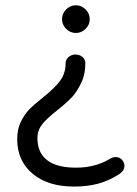

<svg xmlns="http://www.w3.org/2000/svg" viewBox="-20 -516 517 724"><path d="M258.8 187.5Q308.6 187.5 348.6 177Q388.7 166.5 428.2 141.6Q449.2 127.9 449.2 109.4Q449.2 96.2 439 85.4Q429.2 76.2 416 76.2Q406.2 76.2 394 83Q354.5 107.4 301.3 114.3Q284.2 116.2 266.6 116.2Q153.3 116.2 127.9 46.9Q121.1 27.8 121.1 3.9Q121.1 -23.9 138.7 -46.9Q155.3 -68.4 195.8 -100.1Q234.4 -130.9 253.9 -152.3Q272 -173.3 286.6 -204.1Q301.8 -234.9 301.8 -278.3Q301.8 -292 290.8 -301.3Q279.8 -310.5 264.6 -310.5Q248.5 -310.5 236.3 -298.8Q227.5 -289.6 227.5 -278.3Q227.5 -239.7 207 -211.9Q187.5 -184.6 141.1 -147.9Q106.4 -120.1 88.4 -101.1Q70.8 -82.5 58.1 -55.7Q44.9 -28.8 44.9 8.8Q44.9 90.3 102.8 138.9Q160.6 187.5 258.8 187.5ZM318.4 -443.4Q318.4 -464.8 302.7 -480.5Q287.1 -496.1 266.1 -496.1Q245.1 -496.1 229.5 -480.5Q213.9 -464.8 213.9 -443.4Q213.9 -422.9 229.5 -407.2Q245.1 -391.6 266.1 -391.6Q287.1 -391.6 302.7 -407.2Q318.4 -422.9 318.4 -443.4Z"/></svg>

Font: YuPearl-Light
Style: Light
Weight: 300
Designer: Max Yao
Foundry: Max-Everyday
Version: Version 1.011; ttfautohint (v1.8.3)